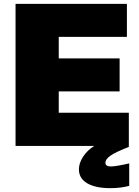

<svg xmlns="http://www.w3.org/2000/svg" viewBox="-20 -760 724 1000"><path d="M61 -740H641V-568H286V-456H603V-284H286V-173H651V5Q616 19 592.5 30Q569 41 555 51Q541 61 535 70Q529 79 529 88Q529 107 558 107Q572 107 600 102Q628 97 653 91V208Q630 214 606 217Q582 220 555 220Q477 220 434 194.5Q391 169 391 122Q391 90 412.5 56.5Q434 23 471 0H61Z"/></svg>

Font: Plata Sans Black
Style: Regular
Weight: 900
Designer: Pablo Impallari, Andres Torresi, & Cristiano Sobral
Foundry: Pablo Impallari, Andres Torresi, & Cristiano Sobral
Version: Version 1.00;December 28, 2019;FontCreator 12.0.0.2547 64-bi